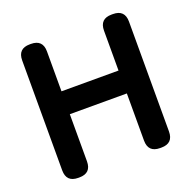

<svg xmlns="http://www.w3.org/2000/svg" viewBox="-124 -823 942 946"><g transform="rotate(-20 346.5 -350.0)"><path d="M129 0Q67 0 67 -62V-638Q67 -700 129 -700H135Q197 -700 197 -638V-429H496V-638Q496 -700 558 -700H565Q627 -700 627 -638V-62Q627 0 565 0H558Q496 0 496 -62V-309H197V-62Q197 0 135 0Z"/></g></svg>

Font: Zen Maru Gothic Black
Style: Regular
Weight: 900
Designer: Yoshimichi Ohira
Foundry: Positype
Version: Version 1.001